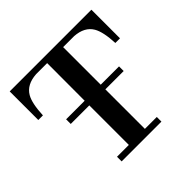

<svg xmlns="http://www.w3.org/2000/svg" viewBox="-183 -931 1115 1115"><g transform="rotate(-45 375.0 -373.5)"><path d="M211.4 -38.1H308.6V-362.8H156.2V-400.9H308.6L309.1 -709.5H218.3Q137.7 -704.1 106 -649.9Q81.5 -608.4 77.1 -512.2H39.1V-747.1H710V-512.2H671.9Q667.5 -607.4 642.6 -649.9Q610.8 -704.1 530.8 -709.5H440.4V-400.9H590.8V-362.8H440.4V-38.1H538.1V0H211.4Z"/></g></svg>

Font: Cantata One
Style: Regular
Weight: 400
Designer: Joana Maria Correia da Silva
Foundry: Joana Maria Correia da Silva
Version: Version 1.002